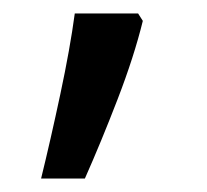

<svg xmlns="http://www.w3.org/2000/svg" viewBox="-20 -136 308 285"><path d="M192 -105Q179 -52 154.5 11.5Q130 75 106 129H41Q55 72 69.5 4Q84 -64 91 -116H185Z"/></svg>

Font: Noto Sans Gothic
Style: Regular
Weight: 400
Designer: Monotype Design Team
Foundry: Monotype Imaging Inc.
Version: Version 2.001; ttfautohint (v1.8.4.7-5d5b)